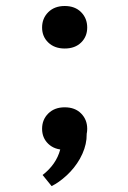

<svg xmlns="http://www.w3.org/2000/svg" viewBox="-20 -621 426 640"><path d="M195.7 -601Q230 -601 250.3 -580.5Q270.7 -560 270.7 -529.3Q270.7 -499 250.3 -479.2Q230 -459.3 195.7 -459.3Q161.7 -459.3 141 -479.2Q120.3 -499 120.3 -529.3Q120.3 -560 141 -580.5Q161.7 -601 195.7 -601ZM195.7 -263.3Q230 -263.3 250.3 -242.8Q270.7 -222.3 270.7 -191.7Q270.7 -161.3 250.3 -141.5Q230 -121.7 195.7 -121.7Q161.7 -121.7 141 -141.5Q120.3 -161.3 120.3 -191.7Q120.3 -222.3 141 -242.8Q161.7 -263.3 195.7 -263.3ZM246.3 -91.7Q228.7 -60.7 202.2 -36.3Q175.7 -12 152 -0.7L122 -37.7Q167.3 -72.7 180.7 -122.3Q191 -158.3 180.7 -198L260 -221.3Q283.3 -158 246.3 -91.7Z"/></svg>

Font: FreesentationVF
Style: Regular
Weight: 400
Designer: glyphs from Roboto by Christian Robertson / Hangul glyphs from Noto Sans CJK(Source Han Sans) by Jang Soo-young and Kang
Foundry: PT&
Version: Version 2.001;Glyphs 3.3.1 (3343)